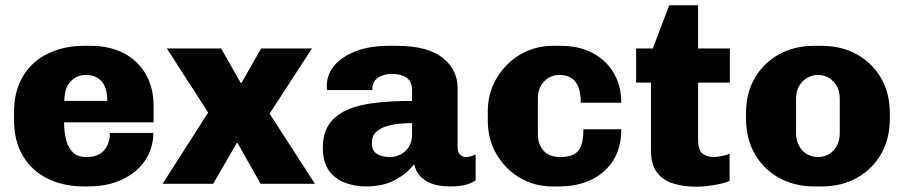

<svg xmlns="http://www.w3.org/2000/svg" viewBox="-20 -694 3413 725"><path d="M297 10Q221 10 161 -19Q101 -48 67 -104.5Q33 -161 33 -241V-270Q33 -350 67 -406.5Q101 -463 161.5 -492Q222 -521 298 -521H320Q396 -521 449.5 -492Q503 -463 531.5 -412Q560 -361 560 -294V-232H222Q222 -195 230 -165Q238 -135 256 -118Q274 -101 307 -101Q335 -101 354.5 -111.5Q374 -122 384.5 -143Q395 -164 395 -192H559Q559 -135 528.5 -89Q498 -43 442.5 -16.5Q387 10 311 10ZM223 -313H385Q385 -364 363 -387.5Q341 -411 305 -411Q269 -411 246 -386Q223 -361 223 -313Z M594 0 766 -269 610 -511H815L889 -381H892L966 -511H1158L998 -265L1169 0H964L877 -154H874L785 0Z M1361 10Q1320 10 1282.5 -4Q1245 -18 1222 -50Q1199 -82 1199 -136Q1199 -190 1222.5 -224.5Q1246 -259 1289.5 -278.5Q1333 -298 1395.5 -305.5Q1458 -313 1536 -313V-352Q1536 -386 1515 -400.5Q1494 -415 1461 -415Q1429 -415 1407.5 -400.5Q1386 -386 1386 -360V-354H1215Q1214 -357 1214 -361.5Q1214 -366 1214 -370Q1214 -413 1243 -447Q1272 -481 1324.5 -501Q1377 -521 1448 -521H1477Q1594 -521 1651 -476Q1708 -431 1708 -361V-137Q1708 -117 1718 -109Q1728 -101 1739 -101Q1748 -101 1757.5 -103.5Q1767 -106 1776 -111V-13Q1763 -3 1739.5 3.5Q1716 10 1680 10Q1638 10 1609.5 -1Q1581 -12 1565 -30.5Q1549 -49 1544 -74Q1518 -40 1473 -15Q1428 10 1361 10ZM1453 -101Q1474 -101 1493 -111Q1512 -121 1524 -140Q1536 -159 1536 -186V-229Q1484 -229 1450.5 -220.5Q1417 -212 1400.5 -196Q1384 -180 1384 -155Q1384 -124 1404 -112.5Q1424 -101 1453 -101Z M2065 10Q1999 10 1943.5 -22.5Q1888 -55 1855 -111.5Q1822 -168 1822 -237V-274Q1822 -327 1841.5 -371.5Q1861 -416 1895 -450Q1929 -484 1973.5 -502.5Q2018 -521 2068 -521H2095Q2168 -521 2219.5 -493Q2271 -465 2298.5 -416.5Q2326 -368 2326 -306H2173Q2173 -341 2164.5 -364Q2156 -387 2138 -399Q2120 -411 2093 -411Q2058 -411 2034.5 -386.5Q2011 -362 2011 -323V-189Q2011 -150 2032 -125.5Q2053 -101 2095 -101Q2126 -101 2145.5 -110.5Q2165 -120 2174 -143Q2183 -166 2183 -206H2326Q2326 -137 2296 -89Q2266 -41 2213 -15.5Q2160 10 2091 10Z M2610 11Q2560 11 2521 -1.5Q2482 -14 2460 -44Q2438 -74 2438 -126V-382H2382V-511H2445L2507 -674H2616V-511H2736V-382H2616V-169Q2616 -125 2634 -113Q2652 -101 2673 -101Q2684 -101 2703.5 -104.5Q2723 -108 2735 -113V-11Q2720 -4 2696.5 1Q2673 6 2650 8.5Q2627 11 2610 11Z M3055 10Q2981 10 2922.5 -22Q2864 -54 2830.5 -112Q2797 -170 2797 -246V-266Q2797 -343 2830.5 -400Q2864 -457 2922 -489Q2980 -521 3054 -521H3082Q3157 -521 3215 -489Q3273 -457 3306.5 -400Q3340 -343 3340 -266V-246Q3340 -169 3306.5 -111.5Q3273 -54 3215 -22Q3157 10 3083 10ZM3068 -101Q3092 -101 3110.5 -112Q3129 -123 3140 -143.5Q3151 -164 3151 -190V-322Q3151 -349 3140 -368.5Q3129 -388 3110.5 -399.5Q3092 -411 3068 -411Q3046 -411 3027 -399.5Q3008 -388 2997 -368.5Q2986 -349 2986 -322V-190Q2986 -164 2997 -143.5Q3008 -123 3027 -112Q3046 -101 3068 -101Z"/></svg>

Font: Chivo Medium ExtraBold
Style: Regular
Weight: 800
Version: Version 2.002